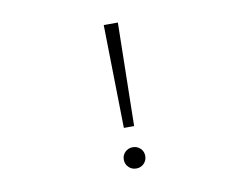

<svg xmlns="http://www.w3.org/2000/svg" viewBox="-77 -809 1204 929"><g transform="rotate(-10 525.0 -344.5)"><path d="M495.5 -193 486 -700H555.5L546 -193ZM521.5 11Q499 11 483.8 -4.2Q468.5 -19.5 468.5 -41.5Q468.5 -63.5 483.8 -78.5Q499 -93.5 521.5 -93.5Q543.5 -93.5 558.8 -78.5Q574 -63.5 574 -41.5Q574 -19.5 558.8 -4.2Q543.5 11 521.5 11Z"/></g></svg>

Font: League Mono Extended UltraLight
Style: Regular
Weight: 200
Width: 9
Designer: Tyler Finck
Foundry: The League of Moveable Type / Tyler Finck
Version: Version 2.210